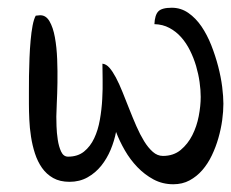

<svg xmlns="http://www.w3.org/2000/svg" viewBox="-20 -477 597 496"><path d="M279.8 -136.2Q275.4 -113.3 265.9 -90.3Q256.3 -67.4 241.5 -48.8Q226.6 -30.3 206.1 -18.8Q185.5 -7.3 159.7 -7.3Q134.8 -7.3 117.4 -17.1Q100.1 -26.9 88.6 -43.2Q77.1 -59.6 70.3 -80.6Q63.5 -101.6 60.1 -124Q56.6 -146.5 55.7 -168.5Q54.7 -190.4 54.7 -208.5Q54.7 -220.2 54.7 -239.3Q54.7 -258.3 54.9 -280.8Q55.2 -303.2 56.2 -327.1Q57.1 -351.1 59.1 -372.6Q61 -394 64.2 -410.9Q67.4 -427.7 72.3 -436.5L82.5 -437.5Q98.1 -438.5 107.7 -422.4Q117.2 -406.2 121.8 -380.6Q126.5 -355 127.7 -324Q128.9 -293 128.4 -263.4Q127.9 -233.9 126.7 -210.2Q125.5 -186.5 125.5 -175.8Q125.5 -168 126 -150.9Q126.5 -133.8 129.2 -116.2Q131.8 -98.6 137.9 -85.4Q144 -72.3 155.8 -72.3Q180.7 -72.3 197 -85.4Q213.4 -98.6 223.4 -119.9Q233.4 -141.1 238 -167.7Q242.7 -194.3 244.1 -220.9Q245.6 -247.6 245.1 -271.7Q244.6 -295.9 244.6 -312.5Q254.4 -311.5 262.7 -302Q271 -292.5 279.3 -276.9Q288.1 -260.3 296.6 -239Q305.2 -217.8 314 -195.3Q322.8 -172.9 332.3 -151.1Q341.8 -129.4 352.3 -112.3Q362.8 -95.2 374.8 -84.7Q386.7 -74.2 400.9 -74.2Q428.2 -74.2 446.8 -89.6Q465.3 -105 476.8 -127.7Q488.3 -150.4 493.4 -177Q498.5 -203.6 498.5 -226.6Q498.5 -244.1 495.6 -264.9Q492.7 -285.6 486.6 -306.4Q480.5 -327.1 470.9 -346.4Q461.4 -365.7 448.2 -380.6Q435.1 -395.5 417.7 -404.8Q400.4 -414.1 378.9 -414.6Q379.9 -438 388.9 -447.5Q397.9 -457 423.8 -457Q447.3 -457 466.6 -443.6Q485.8 -430.2 500.5 -408.7Q515.1 -387.2 525.9 -359.9Q536.6 -332.5 543.7 -305.2Q550.8 -277.8 554 -252.4Q557.1 -227.1 557.1 -209Q557.1 -189.5 554 -166.5Q550.8 -143.6 544.2 -120.4Q537.6 -97.2 527.3 -75.7Q517.1 -54.2 502.7 -37.6Q488.3 -21 469.7 -11Q451.2 -1 427.7 -1Q399.9 -1 376.7 -13.4Q353.5 -25.9 335 -45.2Q316.4 -64.5 302.5 -88.6Q288.6 -112.8 279.8 -136.2Z"/></svg>

Font: RIT Kutty
Style: Bold
Weight: 700
Designer: Artist Kutty Kodungallur
Foundry: Rachana Institute of Technology
Version: 1.3.2